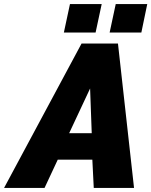

<svg xmlns="http://www.w3.org/2000/svg" viewBox="-81 -924 744 944"><path d="M320 -710H499L578 0H380L373 -139H203L138 0H-61ZM370 -269 362 -489 259 -269ZM233 -764 263 -904H419L389 -764ZM458 -764 488 -904H643L614 -764Z"/></svg>

Font: Raleway Black
Style: Italic
Weight: 900
Italic angle: -12°
Designer: Matt McInerney, Pablo Impallari, Rodrigo Fuenzalida
Foundry: Matt McInerney, Pablo Impallari, Rodrigo Fuenzalida
Version: Version 4.101;RELEASE